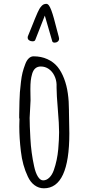

<svg xmlns="http://www.w3.org/2000/svg" viewBox="-20 -968 470 1006"><path d="M253.9 -751.5Q256.3 -744.6 266.6 -744.6Q275.9 -744.6 282.7 -750.2Q289.6 -755.9 289.6 -765.6Q289.6 -769.5 288.1 -774.4Q280.3 -802.7 275.4 -822.3L262.7 -870.6Q248.5 -921.9 237.3 -938Q230.5 -947.8 223.1 -947.8Q215.8 -947.8 209.5 -945.3Q198.2 -940.4 186.5 -921.4Q178.7 -908.2 162.6 -868.7L153.3 -845.2Q144.5 -822.3 127 -780.3Q125 -776.4 125 -771Q125 -762.2 132.6 -756.8Q140.1 -751.5 150.4 -751.5Q161.6 -751.5 164.6 -758.3L214.8 -886.2ZM335.4 -478.5Q329.6 -520.5 315.7 -556.6Q301.8 -592.8 281.7 -617.7Q260.3 -643.6 228 -658.2Q195.8 -672.9 155.8 -672.9Q142.1 -672.9 130.9 -662.4Q119.6 -651.9 112.3 -631.8Q103.5 -608.9 98.1 -587.6Q92.8 -566.4 89.8 -539.1Q85.9 -505.4 84.2 -484.4Q82.5 -463.4 82 -436.5Q81.5 -425.3 81.5 -409.7Q80.6 -374.5 80.6 -366.7V-348.6Q82 -348.6 82 -343.8Q82 -333.5 81.5 -325.7Q81.1 -317.9 81.1 -305.7Q81.1 -243.7 89.4 -175.3Q97.7 -101.6 126 -42.5Q139.2 -13.7 161.1 2.4Q183.1 18.6 210 18.6Q343.3 18.6 343.3 -269L342.3 -325.7L341.3 -382.3V-389.6Q341.3 -437.5 335.4 -478.5ZM276.4 -525.9V-508.3Q276.4 -473.1 283.2 -392.6Q289.6 -317.9 289.6 -275.4Q289.6 -239.3 285.2 -186.5Q279.8 -127.4 262.2 -77.1Q253.4 -51.8 238.5 -37.4Q223.6 -22.9 206.1 -22.9Q190.9 -22.9 178.5 -42.7Q166 -62.5 158.7 -97.2Q143.1 -168 139.2 -243.2Q135.3 -314 135.3 -350.1Q135.3 -361.8 137.7 -396Q140.1 -430.2 140.1 -442.4Q140.1 -456.1 139.6 -469.2Q139.2 -482.4 139.2 -501.5Q139.2 -526.4 141.1 -544.7Q143.1 -563 148.4 -581.1Q159.7 -619.6 193.8 -619.6Q216.8 -619.6 235.4 -606.7Q253.9 -593.8 264.6 -572Q275.4 -550.3 276.4 -525.9Z"/></svg>

Font: Amatica SC
Style: Bold
Weight: 400
Designer: Vernon Adams, Ben Nathan
Foundry: newtypography
Version: Version 2.000